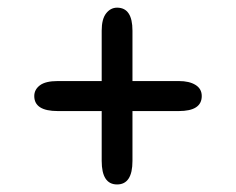

<svg xmlns="http://www.w3.org/2000/svg" viewBox="-20 -551 622 506"><path d="M248 -127V-258.3H132.3Q70.3 -258.3 70.3 -297.9Q70.3 -314.9 85.2 -326.2Q100.1 -337.4 132.3 -337.4H248V-470.2Q248 -501 259.8 -515.9Q271.5 -530.8 288.6 -530.8Q329.1 -530.8 329.1 -470.2V-337.4H451.2Q479 -337.4 495.4 -327.1Q511.7 -316.9 511.7 -297.9Q511.7 -258.3 451.2 -258.3H329.1V-127Q329.1 -64.9 288.6 -64.9Q248 -64.9 248 -127Z"/></svg>

Font: Oldenburg
Style: Regular
Weight: 400
Designer: Nicole Fally
Foundry: Nicole Fally
Version: Version 1.001